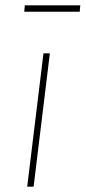

<svg xmlns="http://www.w3.org/2000/svg" viewBox="-20 -700 321 720"><path d="M73 -680H281L279 -656H71ZM143 -500H167L106 0H82Z"/></svg>

Font: Haskoy Thin
Style: Italic
Weight: 100
Designer: Ertekin Erdin
Foundry: Ertekin Erdin
Version: Version 2.000; ttfautohint (v1.8.4.7-5d5b)